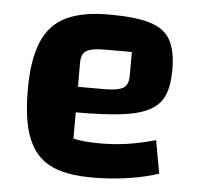

<svg xmlns="http://www.w3.org/2000/svg" viewBox="-43 -557 642 614"><g transform="rotate(5 277.5 -250.0)"><path d="M274 12Q212 12 168 -1.5Q124 -15 97 -46Q70 -77 57.5 -127Q45 -177 45 -250Q45 -346 69 -403.5Q93 -461 145 -486.5Q197 -512 283 -512Q367 -512 414 -498Q461 -484 480.5 -449.5Q500 -415 500 -353Q500 -304 487 -272.5Q474 -241 441.5 -223Q409 -205 351.5 -198Q294 -191 204 -191H174V-273H289Q333 -273 349.5 -283.5Q366 -294 366 -323V-399H280Q237 -399 220.5 -389Q204 -379 204 -351V-107Q235 -99 293 -99Q335 -99 376.5 -105Q418 -111 468 -125L487 -19Q442 -4 387 4Q332 12 274 12Z"/></g></svg>

Font: Changa SemiBold
Style: Regular
Weight: 600
Designer: Eduardo Rodriguez Tunni
Foundry: Eduardo Rodriguez Tunni
Version: Version 3.002; ttfautohint (v1.8.2)